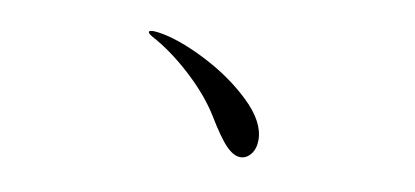

<svg xmlns="http://www.w3.org/2000/svg" viewBox="-40 -597 1080 500"><g transform="rotate(10 500.0 -347.0)"><path d="M522 -299Q491 -349 437.5 -398Q384 -447 331 -475Q321 -481 321 -485Q321 -489 334 -489L345 -488Q398 -481 471.5 -444Q545 -407 598 -356Q651 -305 651 -257Q651 -234 639.5 -219.5Q628 -205 612 -205Q594 -205 574 -225.5Q554 -246 522 -299Z"/></g></svg>

Font: Shippori Mincho SemiBold
Style: Regular
Weight: 600
Designer: FONTDASU
Foundry: FONTDASU / Google Inc. / but / Adobe
Version: Version 3.110; ttfautohint (v1.8.3)